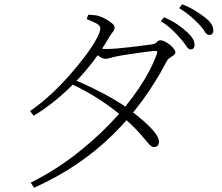

<svg xmlns="http://www.w3.org/2000/svg" viewBox="-20 -821 1040 901"><path d="M827 -640Q811 -659 789 -680Q767 -701 735 -722L749 -740Q787 -724 813 -706Q839 -688 856 -672Q876 -654 884.5 -639.5Q893 -625 893 -610Q893 -600 888 -594.5Q883 -589 874 -589Q864 -589 854 -605Q844 -621 827 -640ZM914 -707Q896 -726 875 -744Q854 -762 821 -783L835 -801Q872 -786 898 -769.5Q924 -753 942 -739Q963 -723 972 -708Q981 -693 981 -678Q981 -668 976 -662.5Q971 -657 962 -657Q950 -657 941 -672.5Q932 -688 914 -707ZM325 -448Q374 -428 420.5 -405Q467 -382 508 -358.5Q549 -335 580 -312Q617 -285 650.5 -256Q684 -227 705 -201Q726 -175 726 -156Q726 -144 720 -137.5Q714 -131 702 -131Q693 -131 683 -141Q673 -151 658 -169.5Q643 -188 619 -213.5Q595 -239 558 -271Q508 -314 446 -354.5Q384 -395 312 -428ZM121 -300Q167 -331 214 -374Q261 -417 303.5 -465Q346 -513 379.5 -557.5Q413 -602 432 -637Q451 -672 451 -688Q451 -701 432.5 -711Q414 -721 387 -731L394 -752Q407 -751 421.5 -750Q436 -749 449 -744Q464 -739 480 -729.5Q496 -720 507 -710.5Q518 -701 518 -693Q518 -681 509 -670.5Q500 -660 489 -641Q458 -587 419 -535.5Q380 -484 334.5 -437Q289 -390 239.5 -349.5Q190 -309 138 -278ZM124 36Q231 -17 326 -89.5Q421 -162 499 -243.5Q577 -325 633 -408.5Q689 -492 716 -568Q723 -584 706 -582Q687 -581 652.5 -576Q618 -571 583.5 -566Q549 -561 530 -557Q514 -554 499 -549.5Q484 -545 475 -545Q464 -545 448 -555Q432 -565 416 -578L430 -597Q445 -594 456.5 -592.5Q468 -591 477 -591Q497 -591 528.5 -593.5Q560 -596 593 -600Q626 -604 652 -607.5Q678 -611 688 -612Q710 -615 716.5 -623.5Q723 -632 734 -632Q742 -632 754 -626Q766 -620 777 -611Q788 -602 795.5 -592.5Q803 -583 803 -575Q803 -567 794.5 -561.5Q786 -556 776 -549Q766 -542 760 -529Q710 -434 647.5 -348.5Q585 -263 508.5 -188Q432 -113 340.5 -51Q249 11 140 60Z"/></svg>

Font: Noto Serif SC
Style: Regular
Weight: 200
Designer: Ryoko NISHIZUKA 西塚涼子 (kana & ideographs); Frank Grießhammer (Latin, Greek & Cyrillic); Wenlong ZHANG 张文龙 (bopomofo); San
Foundry: Adobe
Version: Version 2.001;hotconv 1.1.0;makeotfexe 2.6.0